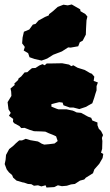

<svg xmlns="http://www.w3.org/2000/svg" viewBox="-20 -809 490 859"><path d="M54 -1 39 -14 34 -26 20 -38 10 -51 1 -75 5 -94 7 -116 21 -142 41 -158 52 -169 66 -181H79L95 -188L115 -182L150 -176L167 -166L178 -162L200 -164L224 -167L238 -178L231 -199L216 -206L198 -213L183 -220L165 -221L132 -222L113 -228L90 -237L75 -236L67 -245L43 -258L38 -265L39 -277L20 -291L28 -304L18 -320L14 -352L31 -380L30 -399L27 -413L46 -429L44 -435L61 -451L63 -458L75 -467L90 -485L102 -486L112 -495L123 -504L139 -505L156 -516L170 -522L180 -517L189 -525H205L258 -526L289 -520L299 -513L308 -517L327 -506L359 -496L383 -482L391 -479L402 -466L399 -447L418 -440L412 -424V-405L407 -390L402 -373L400 -367L393 -347L375 -337L365 -331L335 -321L308 -328H292L264 -338L260 -350L245 -352L225 -347L210 -343V-332L232 -323L241 -320H277L306 -314L323 -306L343 -304L374 -287L388 -282L393 -270L416 -261V-249L422 -233L432 -223L441 -205L436 -192L438 -178L437 -143L432 -126L442 -120L439 -102L424 -76L402 -51L396 -34L385 -27L364 -14L357 -6L338 -1L315 14L298 16L279 22L257 24L239 20L223 28L188 30L184 20L165 25L150 20L132 22L120 15L105 14L85 7V8ZM166 -538 135 -545 112 -553 106 -571 86 -583 91 -599 79 -615 81 -641 87 -667 111 -677 127 -699 139 -702 152 -717 181 -733 198 -740 200 -746 217 -759 238 -778 264 -788 283 -785 301 -789 339 -767 340 -759 362 -746 371 -735 367 -718 365 -682 364 -654 350 -627 337 -620 330 -602 296 -596 285 -597 257 -579 218 -564 191 -547Z"/></svg>

Font: Winky Rough Black
Style: Regular
Weight: 900
Designer: Simon Atzbach
Foundry: typofactur
Version: Version 1.206; ttfautohint (v1.8.4.7-5d5b)